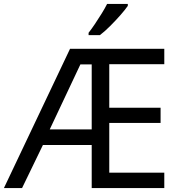

<svg xmlns="http://www.w3.org/2000/svg" viewBox="-21 -964 922 984"><path d="M821 0H449V-221H199L92 0H-1L338 -714H821V-635H539V-412H802V-334H539V-79H821ZM234 -301H449V-634H391ZM634 -944V-934Q622 -916 597 -887.5Q572 -859 543.5 -830.5Q515 -802 491 -784H433V-796Q448 -815 465.5 -841Q483 -867 500 -894.5Q517 -922 528 -944Z"/></svg>

Font: Noto Sans IKEA
Style: Regular
Weight: 400
Designer: Monotype Design Team
Foundry: Monotype Imaging Inc.
Version: Version 2.001